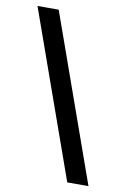

<svg xmlns="http://www.w3.org/2000/svg" viewBox="-83 -767 536 820"><g transform="rotate(10 185.0 -357.0)"><path d="M104 -717 360 3H268L12 -717Z"/></g></svg>

Font: Avrile Sans Condensed Medium
Style: Regular
Weight: 500
Width: 3
Designer: Monotype Design Team
Foundry: Monotype Imaging Inc.
Version: Version 2.001;September 10, 2019;FontCreator 11.5.0.2425 64-